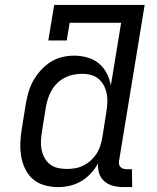

<svg xmlns="http://www.w3.org/2000/svg" viewBox="-20 -755 640 783"><path d="M217 8Q188 8 161.5 0.5Q135 -7 115 -24Q95 -41 83 -65.5Q71 -90 66.5 -117Q62 -144 63 -172.5Q64 -201 69 -230L85 -330Q89 -354 96 -378.5Q103 -403 115.5 -425.5Q128 -448 146 -468Q164 -488 186 -502Q208 -516 232.5 -522Q257 -528 282 -528Q310 -528 336.5 -520.5Q363 -513 383 -496.5Q403 -480 415 -456.5Q427 -433 432 -406L474 -662H264L252 -590H177L201 -735H570L466 -102Q464 -95 465 -87.5Q466 -80 470.5 -75Q475 -70 481.5 -67.5Q488 -65 496 -65H518L519 8H484Q462 8 442 3Q422 -2 406.5 -15Q391 -28 384.5 -47.5Q378 -67 380 -89Q368 -67 350.5 -48Q333 -29 311 -16Q289 -3 264.5 2.5Q240 8 217 8ZM251 -66Q268 -66 284.5 -68.5Q301 -71 318 -79Q335 -87 349 -99.5Q363 -112 373 -127Q383 -142 388.5 -159Q394 -176 397 -193L413 -293Q416 -312 417.5 -331Q419 -350 416 -368.5Q413 -387 405 -403.5Q397 -420 383.5 -432Q370 -444 352.5 -449Q335 -454 315 -454Q298 -454 280 -450.5Q262 -447 245 -438.5Q228 -430 214 -416.5Q200 -403 190.5 -386.5Q181 -370 175.5 -352.5Q170 -335 167 -318L151 -218Q148 -199 147 -180.5Q146 -162 149.5 -144.5Q153 -127 161.5 -111.5Q170 -96 183 -85.5Q196 -75 214 -70.5Q232 -66 251 -66Z"/></svg>

Font: Iosevka HT Extended
Style: Italic
Weight: 400
Width: 7
Italic angle: -9°
Monospace: yes
Designer: Belleve Invis
Foundry: Belleve Invis
Version: Version 32.3.0; ttfautohint (v1.8.4)